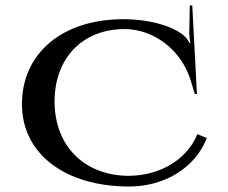

<svg xmlns="http://www.w3.org/2000/svg" viewBox="-20 -675 832 700"><path d="M60 -295C60 -115 216.4 5 451 5C576.2 5 690.2 -59.9 734 -171.6L699.7 -185.9C660.1 -89.8 560 -35.1 450.9 -34C287.7 -34 179 -142.8 179 -305C179 -463.4 281.4 -569 434 -569C539.3 -569 641.7 -494.5 676 -379.4L690 -332.4H698L681 -655H672L670 -553.6C670 -543.5 672 -527.6 674 -519.6L670 -518.6C668 -525.6 662.5 -532.8 657.2 -538.6C625 -573.4 537.8 -605 429.2 -605C207.7 -605 60 -481 60 -295Z"/></svg>

Font: Prida01
Style: Bold
Weight: 700
Designer: gluk
Foundry: gluk
Version: Version 00.072